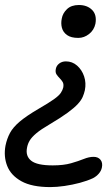

<svg xmlns="http://www.w3.org/2000/svg" viewBox="-95 -521 447 782"><path d="M109.8 241Q35 241 -7.8 217.2Q-50.6 193.4 -65.7 154.8Q-80.8 116.2 -72.6 72Q-66.8 43.8 -54.4 20.6Q-42 -2.6 -14.7 -25.7Q12.6 -48.8 61.8 -77.6Q103.6 -101.8 124.5 -116.7Q145.4 -131.6 152.8 -142.9Q160.2 -154.2 162.6 -164.6Q165.2 -178.8 160.1 -187.2Q155 -195.6 147.7 -202.8Q140.4 -210 135 -218.3Q129.6 -226.6 132.4 -240.6Q135 -253.8 146.3 -262.4Q157.6 -271 173.4 -271Q199.4 -271 219 -253.8Q238.6 -236.6 247.6 -209.9Q256.6 -183.2 250.6 -153.2Q247.6 -139.8 241.8 -126.3Q236 -112.8 221.9 -97.4Q207.8 -82 180.6 -62Q153.4 -42 107.8 -15Q71.8 6 53.1 21.7Q34.4 37.4 26.1 51.2Q17.8 65 15 81Q8.4 114.8 32.2 133.7Q56 152.6 119.6 152.6Q164 152.6 194.3 143.9Q224.6 135.2 246.1 126.5Q267.6 117.8 286.2 117.8Q304.6 117.8 314.3 129.7Q324 141.6 320 161.2Q317.2 175 307.3 186.3Q297.4 197.6 284 204.6Q260.4 215.6 230 223.7Q199.6 231.8 167.9 236.4Q136.2 241 109.8 241ZM223.8 -366.6Q194.4 -366.6 178.2 -378.1Q162 -389.6 157.2 -407.6Q152.4 -425.6 156.6 -445.4Q160.4 -467.2 177.9 -483.9Q195.4 -500.6 226.2 -500.6Q260.2 -500.6 280.2 -480.5Q300.2 -460.4 293.6 -424Q288 -398.4 267.8 -382.5Q247.6 -366.6 223.8 -366.6Z"/></svg>

Font: Shantell Sans Light
Style: Italic
Weight: 300
Italic angle: -11°
Designer: Stephen Nixon, Anya Danilova, Shantell Martin
Foundry: Arrow Type
Version: Version 1.008;[ac192a2d6]